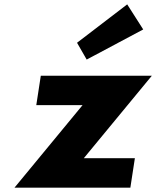

<svg xmlns="http://www.w3.org/2000/svg" viewBox="-20 -860 716 880"><path d="M676 -513H167L146.3 -378H358.3L46.5 0H577.5L598.2 -135H364.2ZM333.1 -664 377.3 -587 636.4 -725 563 -840Z"/></svg>

Font: Sztylet
Style: BdObl
Weight: 700
Foundry: Cannot Into Space Fonts, PlusOne Fonts
Version: Version 0.12